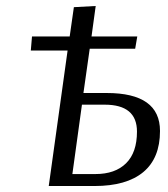

<svg xmlns="http://www.w3.org/2000/svg" viewBox="-20 -622 563 642"><path d="M286 -500H439L432 -459H280L259 -311H337Q515 -311 515 -184Q515 -93 459 -46.5Q403 0 296 0H143L206 -453H83L87 -500H213L227 -598L300 -602ZM254 -272 222 -40H299Q365 -40 401.5 -76Q438 -112 438 -182Q438 -272 330 -272Z"/></svg>

Font: Arsenal
Style: Italic
Weight: 400
Italic angle: -9.10001°
Designer: Andrij Shevchenko
Foundry: Stairsfor
Version: Version 2.001;PS 002.001;hotconv 1.0.88;makeotf.lib2.5.64775